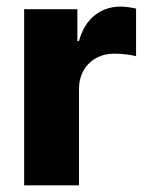

<svg xmlns="http://www.w3.org/2000/svg" viewBox="-20 -558 443 578"><path d="M52.7 -530.3H212.9V-434.6H217.8Q231.9 -485.4 264.9 -511.7Q297.9 -538.1 342.8 -538.1Q362.3 -538.1 389.6 -532.2V-388.7Q378.4 -392.1 359.4 -394.3Q340.3 -396.5 324.2 -396.5Q293.5 -396.5 269.3 -383.1Q245.1 -369.6 231.4 -345.5Q217.8 -321.3 217.8 -290V0H52.7Z"/></svg>

Font: Pretendard GOV ExtraBold
Style: Regular
Weight: 800
Designer: Base glyphs from Inter by Rasmus Andersson; Hangeul glyphs from Noto Sans CJK(Source Han Sans) by Jang Soo-young and Kan
Foundry: Kil Hyung-jin
Version: Version 1.309